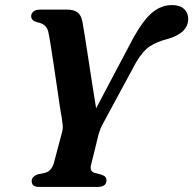

<svg xmlns="http://www.w3.org/2000/svg" viewBox="-20 -738 763 758"><path d="M400.5 -26.5Q400.5 0 364.5 0H134Q105 0 105 -23Q105 -41.5 130.5 -50L157 -55.5Q182.5 -61.5 192.5 -93.5L224.5 -214.5Q229 -229 227.5 -244.5Q226 -260 223.5 -275.5Q220.5 -289 215.5 -323.2Q210.5 -357.5 204 -401.5Q197.5 -445.5 191 -489.2Q184.5 -533 179 -566.8Q173.5 -600.5 170.5 -613Q163 -644 127 -650Q103.5 -656.5 103 -673.5Q103 -685 112 -692.5Q121 -700 137.5 -700H244Q272 -700 286 -689.2Q300 -678.5 305 -654.5Q308 -638.5 314.5 -598.2Q321 -558 328.8 -506Q336.5 -454 344.8 -402Q353 -350 359.5 -310.5L507.5 -590.5Q548.5 -663 583.5 -690.5Q618.5 -718 659 -718Q690.5 -718 706.8 -702.5Q723 -687 723 -663.5Q723 -605.5 636 -582.5Q599 -573 571.2 -554.8Q543.5 -536.5 516.5 -490.5L390.5 -257.5Q381 -241 376.5 -229.2Q372 -217.5 369 -207L340 -89Q332 -61.5 355 -55L380.5 -48.5Q392.5 -44 396.5 -38.8Q400.5 -33.5 400.5 -26.5Z"/></svg>

Font: Fraunces 9pt S000 SemiBold
Style: Italic
Weight: 600
Italic angle: -16°
Version: Version 1.000; ttfautohint (v1.8.3)